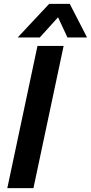

<svg xmlns="http://www.w3.org/2000/svg" viewBox="-20 -979 473 999"><path d="M72 -784 236 -959H343L433 -784H331L282 -889L187 -784ZM18 0 175 -740H311L154 0Z"/></svg>

Font: Be Vietnam Pro SemiBold
Style: Italic
Weight: 600
Italic angle: -12°
Designer: Lam Bao, Tony Le, Vietanh Nguyen
Foundry: Yellow Type Foundry
Version: Version 1.002; ttfautohint (v1.8.3)